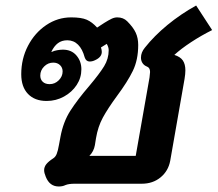

<svg xmlns="http://www.w3.org/2000/svg" viewBox="-20 -666 789 696"><path d="M193 10Q160 10 146 -25Q140 -39 140 -49Q140 -61 148 -71Q156 -81 173 -92Q181 -97 185.5 -108Q190 -119 194 -142L199 -169Q209 -224 235 -264.5Q261 -305 304 -355Q341 -399 357.5 -426Q374 -453 374 -484Q374 -495 367 -507L346 -494Q349 -485 349 -478Q349 -459 325 -448Q315 -443 305 -443Q292 -443 287 -458Q279 -488 263 -504Q247 -520 224 -520Q204 -520 190 -509.5Q176 -499 166 -478H168Q176 -482 187.5 -484Q199 -486 208 -486Q239 -486 257 -465Q275 -444 275 -415Q275 -384 258 -358Q241 -332 212 -316Q183 -300 149 -300Q106 -300 81.5 -325.5Q57 -351 57 -397Q57 -453 81.5 -500Q106 -547 147.5 -575Q189 -603 238 -603Q275 -603 294.5 -594.5Q314 -586 332 -566L358 -583Q374 -593 384.5 -598Q395 -603 405 -603Q427 -603 441 -589Q463 -567 472 -547.5Q481 -528 481 -503Q481 -449 461.5 -409Q442 -369 404 -318Q371 -273 353 -240Q335 -207 328 -165L324 -140Q320 -117 304 -101H472L522 -385Q524 -401 524 -405Q524 -421 512 -425Q502 -429 496.5 -437.5Q491 -446 491 -457Q491 -476 505 -493Q539 -536 587 -575.5Q635 -615 691 -646L749 -557Q709 -537 672.5 -513Q636 -489 612 -467Q634 -460 643 -446.5Q652 -433 652 -411Q652 -398 649 -380L597 -83Q590 -46 562 -23Q534 0 494 0H251Q229 0 217 5Q207 10 193 10ZM207 -407Q207 -421 197.5 -430Q188 -439 173 -439Q154 -439 140 -425Q126 -411 126 -392Q126 -378 135 -369.5Q144 -361 160 -361Q179 -361 193 -375Q207 -389 207 -407Z"/></svg>

Font: Niramit
Style: Bold Italic
Weight: 700
Italic angle: -10°
Designer: Katatrad Aksorn Co.,Ltd.
Foundry: Cadson Demak Co.,Ltd.
Version: Version 1.001; ttfautohint (v1.6)